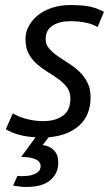

<svg xmlns="http://www.w3.org/2000/svg" viewBox="-20 -532 438 761"><path d="M259 -141Q259 -167 246 -185Q233 -203 213 -217.5Q193 -232 170 -246Q147 -260 127 -277.5Q107 -295 94 -318.5Q81 -342 81 -377Q81 -405 94.5 -429.5Q108 -454 131.5 -472.5Q155 -491 187.5 -501.5Q220 -512 258 -512Q311 -512 340 -505Q369 -498 392 -485L367 -425Q327 -448 258 -448Q216 -448 188.5 -430.5Q161 -413 161 -377Q161 -356 174 -340.5Q187 -325 207 -311Q227 -297 250 -282.5Q273 -268 293 -249.5Q313 -231 326 -206Q339 -181 339 -147Q339 -75 294 -34.5Q249 6 173 12L149 43Q176 46 193.5 63.5Q211 81 211 113Q211 155 179.5 182Q148 209 85 209Q73 209 59.5 207.5Q46 206 32 204L49 165Q54 166 59.5 166Q65 166 70 166Q91 166 105 162Q119 158 127 152.5Q135 147 138 140Q141 133 141 127Q141 108 120 99Q99 90 64 90L121 12Q83 10 53 1.5Q23 -7 3 -20L31 -83Q51 -70 83.5 -61Q116 -52 151 -52Q200 -52 229.5 -73.5Q259 -95 259 -141Z"/></svg>

Font: PT Sans
Style: Italic
Weight: 400
Italic angle: -12°
Designer: A.Korolkova, O.Umpeleva, V.Yefimov
Foundry: ParaType Ltd
Version: Version 2.003W OFL